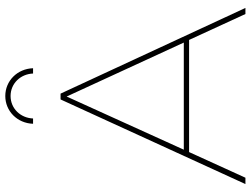

<svg xmlns="http://www.w3.org/2000/svg" viewBox="-131 -817 948 726"><g transform="rotate(-90 343.0 -454.0)"><path d="M343 -888C390 -888 426 -851 428 -803H448C446 -863 400 -908 343 -908C286 -908 240 -863 238 -803H258C260 -851 296 -888 343 -888ZM653 0H676L352 -699H330L10 0H34L131 -213H555ZM140 -233 341 -676 545 -233Z"/></g></svg>

Font: Montserrat Thin
Style: Regular
Weight: 250
Designer: Julieta Ulanovsky
Foundry: Julieta Ulanovsky
Version: Version 4.000